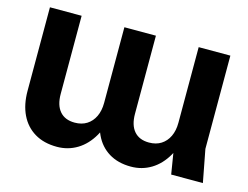

<svg xmlns="http://www.w3.org/2000/svg" viewBox="-103 -920 1430 1106"><g transform="rotate(15 612.0 -367.0)"><path d="M1180 0H991L954 -227V-750H1143V-194ZM754 16Q677 16 622.5 -17.5Q568 -51 539.5 -112Q511 -173 511 -257V-750H699V-284Q699 -217 730 -181Q761 -145 819 -145Q861 -145 891 -164Q921 -183 937.5 -217.5Q954 -252 954 -299L1013 -269Q1002 -177 965.5 -113.5Q929 -50 874.5 -17Q820 16 754 16ZM313 16Q235 16 180 -17Q125 -50 96 -110Q67 -170 67 -252V-750H256V-284Q256 -217 287 -181Q318 -145 376 -145Q418 -145 448 -164Q478 -183 494.5 -217.5Q511 -252 511 -299L572 -269Q561 -177 524.5 -113.5Q488 -50 433.5 -17Q379 16 313 16Z"/></g></svg>

Font: Unbounded SemiBold
Style: Regular
Weight: 600
Designer: Luke Prowse, Jean-Baptiste Morizot, Fátima Lázaro, Florian Runge
Foundry: NaN
Version: Version 1.700